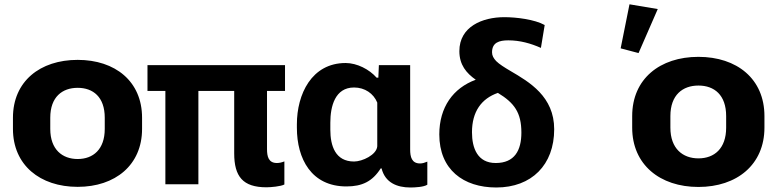

<svg xmlns="http://www.w3.org/2000/svg" viewBox="-20 -834 3480 869"><path d="M331.5 11.7C501.5 11.7 623 -86.9 623 -250.5V-301.3C623 -465.8 501.5 -563 331.5 -563C161.1 -563 38.6 -465.8 38.6 -301.3V-250.5C38.6 -86.9 161.1 11.7 331.5 11.7ZM331.5 -114.3C262.2 -114.3 207.5 -157.2 207.5 -250.5V-301.3C207.5 -395.5 262.2 -436.5 331.5 -436.5C401.4 -436.5 454.1 -395 454.1 -301.3V-250.5C454.1 -157.7 401.4 -114.3 331.5 -114.3Z M647.5 -422.4H728.5V0H877.9V-422.4H1040V-140.1C1040 -35.2 1079.1 13.7 1186 13.7C1205.6 13.7 1251 9.8 1267.1 1V-103.5C1256.3 -99.1 1244.6 -96.2 1233.4 -96.2C1194.8 -96.2 1188.5 -126.5 1188.5 -159.2V-422.4H1270V-539.1H647.5Z M1547.9 9.8C1619.1 9.8 1665.5 -12.7 1703.1 -71.8H1707C1723.1 -7.3 1776.9 14.6 1837.4 14.6C1856.9 14.6 1897.9 12.7 1914.1 2V-102.5C1903.3 -98.1 1893.1 -94.2 1881.3 -94.2C1843.3 -94.2 1836.4 -124 1836.4 -157.7V-539.1H1694.8L1692.4 -482.4H1684.6C1651.9 -520 1595.7 -548.8 1544.4 -548.8C1390.1 -548.8 1323.7 -407.2 1323.7 -271.5V-255.9C1323.7 -115.2 1389.2 9.8 1547.9 9.8ZM1582.5 -103C1497.6 -103 1475.1 -174.3 1475.1 -246.6V-278.8C1475.1 -352.5 1496.1 -438 1582.5 -438C1631.3 -438 1670.9 -410.6 1687.5 -369.6V-171.9C1684.6 -133.3 1620.1 -103 1582.5 -103Z M2226.1 14.6C2386.2 14.6 2488.3 -87.9 2488.3 -249C2488.3 -397 2376.5 -462.4 2290.5 -512.7C2263.2 -528.8 2239.7 -543.5 2225.6 -557.6C2213.9 -570.3 2207 -582 2207 -597.2C2207 -641.6 2239.3 -651.4 2280.8 -651.4C2333 -651.4 2382.3 -637.7 2428.2 -617.2L2445.3 -720.7C2399.9 -746.1 2316.9 -756.3 2262.7 -756.3C2163.1 -756.3 2059.1 -713.4 2059.1 -602.5C2059.1 -540.5 2090.8 -502.9 2133.3 -473.1C2030.8 -435.5 1968.3 -348.6 1968.3 -225.6C1968.3 -66.9 2076.7 14.6 2226.1 14.6ZM2339.8 -233.9C2339.8 -153.3 2309.1 -96.2 2223.6 -96.2C2141.6 -96.2 2116.2 -163.1 2116.2 -235.4C2116.2 -329.1 2159.2 -387.7 2233.4 -413.6C2308.1 -368.2 2339.8 -324.2 2339.8 -233.9Z M3141.1 12.2C3315.4 12.2 3439.9 -88.9 3439.9 -256.3V-308.6C3439.9 -477.1 3315.4 -576.7 3141.1 -576.7C2966.8 -576.7 2841.3 -477.1 2841.3 -308.6V-256.3C2841.3 -88.9 2966.8 12.2 3141.1 12.2ZM2870.1 -593.8 2957 -793 2829.1 -814.5 2789.1 -615.2ZM3141.1 -117.2C3070.3 -117.2 3014.2 -161.1 3014.2 -256.3V-308.6C3014.2 -404.8 3070.3 -446.8 3141.1 -446.8C3212.9 -446.8 3266.6 -404.3 3266.6 -308.6V-256.3C3266.6 -161.6 3212.9 -117.2 3141.1 -117.2Z"/></svg>

Font: Winston ExtraBold
Style: Regular
Weight: 800
Designer: Vernon Adams, Kim Jin-seong, David Berlow, Cristiano Sobral
Foundry: The Winston Project Authors
Version: Version 3.004